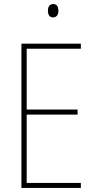

<svg xmlns="http://www.w3.org/2000/svg" viewBox="-20 -930 472 950"><path d="M243 -910C223 -910 217 -893 217 -877C217 -859 224 -844 242 -844C261 -844 269 -858 269 -877C269 -893 264 -910 243 -910ZM380 0V-25H112V-363H364V-388H112V-689H380V-714H86V0Z"/></svg>

Font: Noto Sans Kannada Condensed Thin
Style: Regular
Weight: 100
Width: 3
Designer: Jelle Bosma - Monotype Design Team
Foundry: Monotype Imaging Inc.
Version: Version 2.005